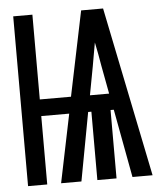

<svg xmlns="http://www.w3.org/2000/svg" viewBox="-53 -781 705 828"><g transform="rotate(-5 300.0 -367.5)"><path d="M35 0V-735H118V-368H253L329 -735H424L574 0H487L432 -296H418V0H335V-296H321L266 0H178L239 -296H118V0ZM418 -367 395 -490Q391 -516 386 -541.5Q381 -567 376 -592Q372 -567 367 -541.5Q362 -516 358 -490L335 -367Z"/></g></svg>

Font: Iosevka Semibold Extended
Style: Regular
Weight: 600
Width: 7
Monospace: yes
Designer: Belleve Invis
Foundry: Belleve Invis
Version: Version 32.5.0; ttfautohint (v1.8.4)